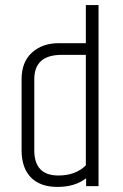

<svg xmlns="http://www.w3.org/2000/svg" viewBox="-20 -733 483 756"><path d="M318 -517H223Q115 -517 115 -421V-141Q115 -42 210 -42Q278 -42 318 -82ZM318 -713H368V0H319V-31Q275 3 206.5 3Q138 3 101.5 -34.5Q65 -72 65 -142V-421Q65 -489 106 -526Q147 -563 211 -563H318Z"/></svg>

Font: Khand Light
Style: Regular
Weight: 300
Designer: Devanagari: Sanchit Sawaria, Jyotish Sonowal; Latin: Satya Rajpurohit
Foundry: Indian Type Foundry
Version: Version 1.101;PS 1.0;hotconv 1.0.78;makeotf.lib2.5.61930; tt